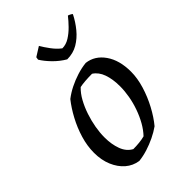

<svg xmlns="http://www.w3.org/2000/svg" viewBox="-201 -747 838 838"><g transform="rotate(-45 218.0 -328.5)"><path d="M151 6Q117 1 91.5 -21Q66 -43 51 -78.5Q36 -114 36 -159Q36 -201 49 -244.5Q62 -288 83.5 -328Q105 -368 129 -398Q151 -415 177 -428Q203 -441 231.5 -450Q260 -459 288 -462Q338 -456 369.5 -411Q401 -366 401 -295Q401 -255 387.5 -210.5Q374 -166 352 -125Q330 -84 305 -54Q284 -39 258 -26.5Q232 -14 205 -5.5Q178 3 151 6ZM169 -49Q188 -49 207 -51Q226 -53 240 -57Q259 -77 274 -103.5Q289 -130 300 -161Q311 -192 316.5 -223.5Q322 -255 322 -283Q322 -328 310.5 -360.5Q299 -393 274 -409Q252 -409 232 -407.5Q212 -406 198 -403Q178 -384 163 -356.5Q148 -329 137.5 -297.5Q127 -266 121.5 -234.5Q116 -203 116 -174Q116 -131 128.5 -97.5Q141 -64 169 -49ZM242 -530Q213 -547 189 -571.5Q165 -596 151 -619L153 -632L196 -659Q207 -640 224 -617Q241 -594 261 -579Q284 -579 305.5 -592.5Q327 -606 346 -625.5Q365 -645 379 -663Q382 -663 390.5 -658.5Q399 -654 399 -652Q383 -620 360 -592Q337 -564 308 -547Q279 -530 242 -530Z"/></g></svg>

Font: Labrada
Style: Italic
Weight: 400
Italic angle: -7°
Designer: Mercedes Jáuregui
Foundry: Omnibus-Type Team
Version: Version 1.000